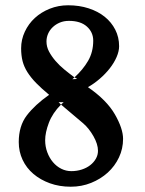

<svg xmlns="http://www.w3.org/2000/svg" viewBox="-20 -692 550 727"><path d="M238 -672Q280 -672 315.5 -660.5Q351 -649 376.5 -628.5Q402 -608 416.5 -579.5Q431 -551 431 -517Q431 -498 421.5 -476Q412 -454 395.5 -433Q379 -412 357.5 -393.5Q336 -375 313 -362Q384 -313 415 -259Q446 -205 446 -166Q446 -129 430.5 -96Q415 -63 388 -38.5Q361 -14 325 0.5Q289 15 248 15Q205 15 169 2Q133 -11 106.5 -33.5Q80 -56 65.5 -87Q51 -118 51 -154Q51 -215 81.5 -255Q112 -295 166 -333Q137 -357 117 -377.5Q97 -398 84 -418.5Q71 -439 65.5 -460.5Q60 -482 60 -509Q60 -542 74 -572Q88 -602 112 -624Q136 -646 168.5 -659Q201 -672 238 -672ZM156 -535Q156 -515 165.5 -497Q175 -479 190 -461.5Q205 -444 224 -428.5Q243 -413 262 -399Q294 -428 313.5 -461.5Q333 -495 333 -538Q333 -570 309 -591.5Q285 -613 241 -613Q222 -613 206.5 -606.5Q191 -600 179.5 -589Q168 -578 162 -564Q156 -550 156 -535ZM272 -393Q271 -395 268 -395L266 -397Q264 -398 262 -399L254 -392ZM211 -296 221 -305H202ZM211 -296Q179 -264 165 -227Q151 -190 151 -161Q151 -137 159 -115.5Q167 -94 180.5 -78Q194 -62 212 -53Q230 -44 250 -44Q271 -44 289.5 -50Q308 -56 321.5 -66.5Q335 -77 343 -91Q351 -105 351 -121Q351 -146 334 -176Q317 -206 295 -225Z"/></svg>

Font: New Athena Unicode
Style: Bold
Weight: 700
Designer: J. Rusten 1997; rev. by R. Hancock 2001, 2002, rev. by D. Mastronarde 2002-2021
Foundry: Society for Classical Studies (formerly American Philological Association)
Version: Version 5.008